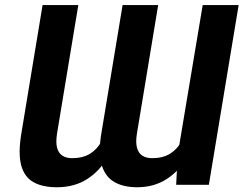

<svg xmlns="http://www.w3.org/2000/svg" viewBox="-20 -748 987 777"><path d="M699.2 -123.5 800.3 -727.5H945.8L825.2 0H692.9ZM736.8 -246.1 784.7 -247.1Q772.5 -173.3 739.5 -115.2Q706.5 -57.1 655 -23.7Q603.5 9.8 534.7 9.8Q479.5 9.8 442.6 -11.5Q405.8 -32.7 391.4 -80.6Q377 -128.4 390.1 -208L476.1 -727.5H620.1L534.2 -208Q528.3 -172.4 534.4 -150.1Q540.5 -127.9 556.4 -117.9Q572.3 -107.9 595.2 -107.9Q639.2 -107.9 668.2 -126Q697.3 -144 713.9 -175.3Q730.5 -206.5 736.8 -246.1ZM413.6 -246.1 461.9 -247.1Q449.7 -172.4 417 -114.3Q384.3 -56.2 332.5 -23.2Q280.8 9.8 210 9.8Q150.9 9.8 114.3 -11.5Q77.6 -32.7 65.4 -80.6Q53.2 -128.4 66.4 -208L152.3 -727.5H296.9L210.9 -208Q205.1 -171.4 211.2 -149.4Q217.3 -127.4 233.2 -117.7Q249 -107.9 271 -107.9Q314.9 -107.9 344 -125.7Q373 -143.6 389.9 -174.8Q406.7 -206.1 413.6 -246.1Z"/></svg>

Font: Inter 17pt
Style: Bold Italic
Weight: 700
Italic angle: -9.3988°
Version: Version 4.001;git-66647c0bb